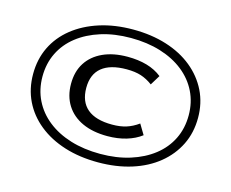

<svg xmlns="http://www.w3.org/2000/svg" viewBox="-101 -857 1215 1010"><g transform="rotate(15 506.5 -352.5)"><path d="M507 9Q407 9 324.5 -17Q242 -43 182 -91.5Q122 -140 90 -206Q58 -272 58 -352Q58 -433 90 -499Q122 -565 182 -613Q242 -661 324.5 -687.5Q407 -714 507 -714Q607 -714 689.5 -688Q772 -662 831.5 -613.5Q891 -565 923.5 -499Q956 -433 956 -353Q956 -272 923.5 -206Q891 -140 831.5 -91.5Q772 -43 689.5 -17Q607 9 507 9ZM519 -137Q440 -137 383 -163Q326 -189 295 -238Q264 -287 264 -354Q264 -421 294.5 -468.5Q325 -516 381.5 -542Q438 -568 516 -568Q574 -568 621 -554.5Q668 -541 703 -513L670 -459Q639 -482 606.5 -492.5Q574 -503 528 -503Q439 -503 393 -465.5Q347 -428 347 -354Q347 -279 392.5 -240.5Q438 -202 528 -202Q572 -202 605 -212.5Q638 -223 670 -246L703 -191Q669 -165 622 -151Q575 -137 519 -137ZM507 -37Q596 -37 669 -60Q742 -83 795 -124.5Q848 -166 876.5 -224Q905 -282 905 -353Q905 -423 876.5 -481Q848 -539 795 -581Q742 -623 669 -645.5Q596 -668 507 -668Q418 -668 345 -645Q272 -622 219 -580.5Q166 -539 137.5 -481Q109 -423 109 -352Q109 -282 137.5 -224Q166 -166 219 -124Q272 -82 345 -59.5Q418 -37 507 -37Z"/></g></svg>

Font: Nunito Sans 10pt Expanded
Style: Regular
Weight: 400
Width: 7
Designer: Vernon Adams
Foundry: Vernon Adams
Version: Version 3.101;gftools[0.9.27]